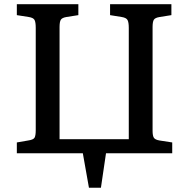

<svg xmlns="http://www.w3.org/2000/svg" viewBox="-20 -720 888 902"><path d="M397.9 162.1 369.1 0H59.1V-50.8L112.8 -60.1Q136.2 -63.5 142.1 -72.8Q147.9 -82 147.9 -108.9V-588.9Q147.9 -615.7 142.3 -626.2Q136.7 -636.7 115.2 -640.1L59.1 -648.9V-700.2H348.1V-648.9L292 -640.1Q271.5 -636.7 265.6 -627Q259.8 -617.2 259.8 -592.8V-65.9H585V-588.9Q585 -615.2 579.1 -626Q573.2 -636.7 551.8 -640.1L497.1 -648.9V-700.2H785.2V-648.9L730 -640.1Q708.5 -636.7 702.6 -627Q696.8 -617.2 696.8 -592.8V-106Q696.8 -82 702.9 -72.8Q709 -63.5 729 -60.1L789.1 -50.8V0H478L454.1 162.1Z"/></svg>

Font: Literata Book Medium
Style: Regular
Weight: 500
Designer: Latin by Veronika Burian and Jose Scaglione. Greek by Irene Vlachou. Cyrillic by Vera Evstafieva
Foundry: TypeTogether
Version: Version 2.003;PS 002.003;hotconv 1.0.88;makeotf.lib2.5.64775